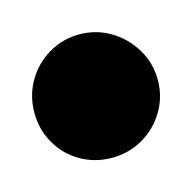

<svg xmlns="http://www.w3.org/2000/svg" viewBox="-81 -792 263 263"><g transform="rotate(-15 50.5 -660.5)"><path d="M-37 -660Q-37 -636 -25.5 -616Q-14 -596 6 -584.5Q26 -573 50 -573Q74 -573 94 -584.5Q114 -596 126 -616Q138 -636 138 -660Q138 -684 126 -704Q114 -724 94 -736Q74 -748 50 -748Q26 -748 6 -736Q-14 -724 -25.5 -704Q-37 -684 -37 -660Z"/></g></svg>

Font: Linefont
Style: Bold
Weight: 700
Monospace: yes
Version: Version 3.002;gftools[0.9.33]